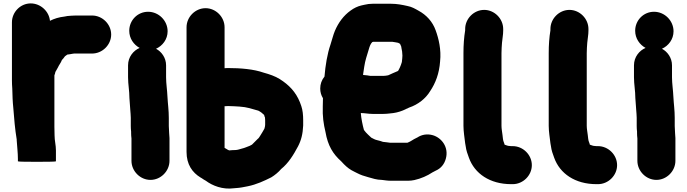

<svg xmlns="http://www.w3.org/2000/svg" viewBox="-20 -823 4031 1126"><path d="M50 -692V-352C50 -336.7 50.7 -320.3 52 -303C53.3 -259.3 53.8 -229.5 58 -190C63 -125.4 67.9 -65.4 78 -5V0C80.3 36.3 85 74 85 109V123C85 125 122 126 196 126C270.7 126 308 125 308 123V59C308 27.9 300 2 300 -29C299.3 -45.7 299 -62.7 299 -80V-381C301.8 -388 303.8 -394.5 305 -402C305.7 -402 306 -402.3 306 -403C312 -413.7 316.7 -422 320 -428C325.4 -441.4 337.6 -454.9 343 -471C349.7 -477.7 355.1 -484.5 361 -493C367 -497.7 371.7 -501 375 -503H376L390 -505L407 -508C409.7 -508 412.3 -508.3 415 -509H520C580.5 -509 632 -560.1 632 -620.5C632 -680.9 580.5 -732 520 -732H425C407 -732 392.1 -730.3 375 -729L359 -726C324.6 -722.2 298 -713.5 273 -701C267.9 -755.8 218.9 -803 160 -803C99.7 -803 50 -752 50 -692Z M738 -642.5C738 -597.4 764.6 -560.4 799 -542C762.6 -526.7 731 -488.9 731 -440V-370C731 -328 739 -290.4 739 -248C739.7 -231.3 740.7 -217.7 742 -207L744 -179C745 -164.7 747 -146.7 747 -132V-84C747 -72.7 747.7 -61.7 749 -51V-42C749 -32 749.7 -21.7 751 -11V120C751 180.5 802.1 232 862.5 232C922.9 232 974 180.5 974 120V-3C974.8 -16.7 972 -30 972 -42C972 -55.6 970 -70.7 970 -84V-131C970 -177.7 964.3 -211.7 962 -257C960.6 -294.4 954 -332.5 954 -370V-440C954 -484.9 926.4 -520.7 895 -537C932.9 -554 963 -592.1 963 -639.5C963 -701.5 911.3 -754 848.5 -754C787 -754 738 -704 738 -642.5Z M1534 -134V-133C1534.7 -128.3 1535 -123.3 1535 -118V-91C1535 -83.6 1532.8 -76.3 1531 -70V-69C1522.7 -53.8 1515.3 -41.6 1506 -27C1501.5 -19.9 1497.4 -12.3 1491 -8C1483 -0.7 1475.3 7 1468 15L1458 25C1453.3 27 1449 29.3 1445 32C1431.8 36.4 1414.8 45 1400 48C1387.5 51.1 1373.5 57 1359 57C1348.3 57 1337 57.7 1325 59C1324.3 59 1323.3 58.7 1322 58C1319.6 58 1318.7 56 1317 56L1297 44V-200C1303.7 -200 1310.7 -200.3 1318 -201C1340.8 -201 1361.2 -199.1 1384 -198C1429.6 -195.2 1457.7 -184.4 1495 -174C1508.3 -167.3 1519.3 -158.7 1529 -149C1529 -144.4 1532.7 -137.2 1534 -134ZM1185.5 -775C1125.1 -775 1074 -723.5 1074 -663V68C1074 141.6 1108 188.9 1156 218C1159.3 219.3 1161.7 220.7 1163 222C1170.3 227.3 1178.3 232.3 1187 237C1225.2 265.7 1285.4 290.2 1352 281C1356 280.3 1360 280 1364 280C1387.3 278.9 1412 273.6 1432.5 269.5C1484.1 259.2 1530.1 237.5 1571 217C1591 204.8 1613.5 186.6 1629 168C1671.6 133.9 1701.3 85.3 1728 35C1746.4 -0.4 1755.9 -37.6 1758 -87V-118C1758 -148.7 1755.1 -177.7 1747 -201L1739 -223C1714.5 -284.3 1674.3 -325.3 1621 -359C1593.2 -376.5 1560.8 -387.3 1526 -397C1467.7 -417.4 1392.2 -424 1314 -424C1307.3 -423.3 1301.7 -423 1297 -423V-663C1297 -723.5 1245.9 -775 1185.5 -775Z M2340 -497C2340 -485.4 2338.1 -472.8 2337 -462V-460C2332.8 -447.5 2330.3 -437.5 2325 -427L2320.5 -418C2318.7 -414.4 2315.1 -405 2310 -405C2291.3 -396.5 2276.2 -391.1 2258 -382C2256 -381.3 2254.7 -381 2254 -381C2246.9 -379.8 2237.6 -378 2229 -378H2152C2140.4 -380.9 2125.7 -381.5 2114 -383C2112 -383 2110.3 -383.3 2109 -384C2111.7 -399.3 2114 -415 2116 -431C2122 -471.2 2131.8 -496 2142 -531C2147.3 -549.4 2152 -565 2163 -576L2169 -578H2280C2294.2 -576.4 2302.3 -574.1 2315 -572C2318.3 -570 2322 -568 2326 -566C2331.3 -552.6 2334 -551 2334 -543C2337.3 -529.7 2340 -512.6 2340 -497ZM2271 237H2373C2385 237 2397.3 235.7 2410 233C2449.3 224.3 2486.3 207.8 2516 188C2523.3 184.7 2529.7 181.3 2535 178C2565.7 164.8 2585.6 140.1 2594.5 108C2613.5 39.6 2569.1 -15.2 2518.5 -30C2486.3 -39.4 2453.7 -34.1 2428 -17L2420 -13C2403.8 -6 2390.1 6.2 2372 13C2370.7 13 2369.7 13.3 2369 14H2267C2253.2 12.5 2241.9 10.2 2226 9C2215.7 4.9 2204 2 2192 -1C2178.2 -3.8 2168.4 -10.3 2157 -16L2155 -18L2138 -34C2129.7 -42.3 2121.3 -50.5 2115 -60C2115 -60.7 2114.7 -61.3 2114 -62C2106.3 -90.3 2098.5 -127.3 2096 -160C2118.7 -160 2140.5 -155 2164 -155H2229C2248.9 -155 2270 -158.3 2287 -160C2311.8 -163.3 2338.7 -172.4 2358 -182C2360.7 -184 2363.7 -185.3 2367 -186C2371.7 -188.7 2375.7 -190.7 2379 -192C2431.7 -209.6 2476.7 -245.1 2503 -289C2534 -335.5 2555.9 -391.2 2561 -463C2568.3 -531.9 2552.9 -595.9 2535 -645C2516.8 -696.4 2480.4 -735.4 2435 -760C2412.4 -772.7 2395.4 -783 2369 -788C2339.3 -794.6 2309.3 -801 2272 -801H2166C2149.3 -801 2133 -799 2117 -795C2110.3 -793 2104.3 -791.7 2099 -791C2077 -785.7 2056 -775.7 2036 -761C1995.6 -732.2 1964.8 -691.1 1944 -642C1934.4 -619.8 1926.1 -585.2 1918 -561C1899.5 -507.8 1888.2 -438.4 1883 -374C1866.3 -353.3 1858 -330 1858 -304C1858 -283.3 1863.3 -264.3 1874 -247C1873.3 -229.7 1873 -214 1873 -200C1870.7 -141.1 1877.4 -96.2 1889 -48C1902.6 31 1932.7 80.1 1981 123L1997 140C2016.3 159.3 2033 172.2 2058 184L2074 192C2094 202.6 2115.6 209.8 2139 216C2162.7 222.8 2190.4 232 2219 232C2235.3 233.8 2252 237 2271 237Z M2708 -653V-645C2701.2 -604.1 2698 -559.4 2698 -512V-85C2698 -51.4 2704.6 -13.6 2708 17L2711 34C2713.9 58.8 2722.4 81.7 2730 102C2763.1 194.7 2852.6 257 2978 257H2987C3047.5 257 3099 205.9 3099 145.5C3099 85.1 3047.5 34 2987 34H2978C2975.3 34 2971.7 33.7 2967 33C2958.1 33 2948.3 28.4 2941 26C2940.3 25.3 2939.7 25 2939 25C2939 21.8 2936.4 16.1 2935 12C2929.7 1.3 2928.8 -16.6 2927 -31C2925.3 -46.5 2921 -67.2 2921 -85V-511C2921 -530.4 2922.7 -555.1 2924 -572C2926 -598.1 2931 -617.3 2931 -644V-653C2931 -713.5 2879.9 -765 2819.5 -765C2759.1 -765 2708 -713.5 2708 -653Z M3208 -653V-645C3201.2 -604.1 3198 -559.4 3198 -512V-85C3198 -51.4 3204.6 -13.6 3208 17L3211 34C3213.9 58.8 3222.4 81.7 3230 102C3263.1 194.7 3352.6 257 3478 257H3487C3547.5 257 3599 205.9 3599 145.5C3599 85.1 3547.5 34 3487 34H3478C3475.3 34 3471.7 33.7 3467 33C3458.1 33 3448.3 28.4 3441 26C3440.3 25.3 3439.7 25 3439 25C3439 21.8 3436.4 16.1 3435 12C3429.7 1.3 3428.8 -16.6 3427 -31C3425.3 -46.5 3421 -67.2 3421 -85V-511C3421 -530.4 3422.7 -555.1 3424 -572C3426 -598.1 3431 -617.3 3431 -644V-653C3431 -713.5 3379.9 -765 3319.5 -765C3259.1 -765 3208 -713.5 3208 -653Z M3705 -642.5C3705 -597.4 3731.6 -560.4 3766 -542C3729.6 -526.7 3698 -488.9 3698 -440V-370C3698 -328 3706 -290.4 3706 -248C3706.7 -231.3 3707.7 -217.7 3709 -207L3711 -179C3712 -164.7 3714 -146.7 3714 -132V-84C3714 -72.7 3714.7 -61.7 3716 -51V-42C3716 -32 3716.7 -21.7 3718 -11V120C3718 180.5 3769.1 232 3829.5 232C3889.9 232 3941 180.5 3941 120V-3C3941.8 -16.7 3939 -30 3939 -42C3939 -55.6 3937 -70.7 3937 -84V-131C3937 -177.7 3931.3 -211.7 3929 -257C3927.6 -294.4 3921 -332.5 3921 -370V-440C3921 -484.9 3893.4 -520.7 3862 -537C3899.9 -554 3930 -592.1 3930 -639.5C3930 -701.5 3878.3 -754 3815.5 -754C3754 -754 3705 -704 3705 -642.5Z"/></svg>

Font: Smoothie
Style: Blk
Weight: 900
Foundry: Cannot Into Space Fonts
Version: Version 0.8